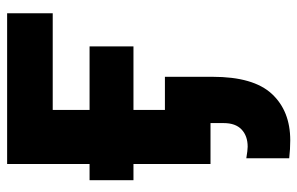

<svg xmlns="http://www.w3.org/2000/svg" viewBox="-172 -456 858 555"><g transform="rotate(-90 257.5 -179.0)"><path d="M77.1 103.5Q100.6 107.4 110.4 107.4Q141.6 107.4 160.2 89.8Q178.7 72.3 178.7 38.1V0H60.5V-222.7H13.7V-349.6H60.5V-587.9H496.1V-456.1H216.8V-349.6H400.4V-222.7H216.8V-131.8H312.5V5.9Q312.5 124 263.2 177.2Q213.9 230.5 128.9 230.5Q103.5 230.5 77.1 227.5Z"/></g></svg>

Font: Gothic A1 Black
Style: Regular
Weight: 900
Version: Version 2.50